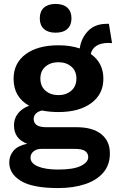

<svg xmlns="http://www.w3.org/2000/svg" viewBox="-20 -740 589 975"><path d="M369 -94Q450 -94 494 -59Q538 -24 538 39Q538 97 505 136Q472 175 412.5 195Q353 215 275 215Q146 215 86.5 179Q27 143 27 85Q27 51 48.5 25.5Q70 0 118 -10Q51 -35 51 -104Q51 -138 71.5 -164Q92 -190 128 -203Q49 -247 49 -340Q49 -419 110 -464.5Q171 -510 277 -510Q337 -510 385 -494Q392 -546 427 -582.5Q462 -619 522 -619Q524 -619 527 -619Q530 -619 533 -619L549 -521Q541 -522 531 -522Q493 -522 470 -507.5Q447 -493 441 -466Q505 -421 505 -340Q505 -262 443.5 -216.5Q382 -171 277 -171Q231 -171 193 -179Q170 -173 160.5 -161.5Q151 -150 151 -136Q151 -94 215 -94ZM277 -424Q237 -424 211 -402Q185 -380 185 -341Q185 -302 211 -279.5Q237 -257 277 -257Q316 -257 342 -279.5Q368 -302 368 -341Q368 -380 342 -402Q316 -424 277 -424ZM276 121Q353 121 390.5 102.5Q428 84 428 58Q428 39 413 27.5Q398 16 359 16H190Q166 16 150.5 28.5Q135 41 135 61Q135 89 172.5 105Q210 121 276 121ZM262 -720Q301 -720 322 -701Q343 -682 343 -647Q343 -612 322 -593Q301 -574 262 -574Q224 -574 203 -593Q182 -612 182 -647Q182 -682 203 -701Q224 -720 262 -720Z"/></svg>

Font: Work Sans SemiBold
Style: Regular
Weight: 600
Designer: Wei Huang
Foundry: Wei Huang
Version: Version 2.010; ttfautohint (v1.8.3)